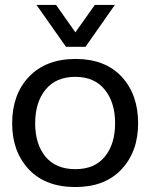

<svg xmlns="http://www.w3.org/2000/svg" viewBox="-20 -755 654 786"><path d="M288.6 10.7C368.7 10.7 431.6 -13.2 477.1 -61.5C522.5 -109.9 545.4 -172.4 545.4 -250C545.4 -329.1 522.9 -392.6 478 -440.9C433.1 -489.3 370.1 -513.7 289.6 -513.7C208.5 -513.7 145 -489.3 98.6 -440.9C52.7 -392.6 29.8 -328.6 29.8 -250C29.8 -172.4 52.7 -109.9 98.1 -61.5C144 -13.2 207.5 10.7 288.6 10.7ZM288.6 -62.5C235.4 -62.5 194.3 -79.6 166 -113.8C138.2 -147.9 124 -193.4 124 -250C124 -307.6 138.2 -353.5 166.5 -388.2C194.8 -422.9 235.4 -440.4 288.1 -440.4C340.3 -440.4 380.9 -422.9 408.7 -388.2C437 -353.5 451.2 -307.6 451.2 -250C451.2 -193.4 437 -147.9 409.2 -113.8C381.3 -79.6 341.3 -62.5 288.6 -62.5ZM330.1 -563.5 450.2 -734.9H368.2L288.6 -622.6L209.5 -734.9H129.4L250 -563.5Z"/></svg>

Font: Ride
Style: Regular
Weight: 400
Version: Version 3.000